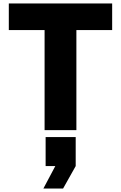

<svg xmlns="http://www.w3.org/2000/svg" viewBox="-20 -753 700 1111"><path d="M629 -733H31V-579H238V0H422V-579H629ZM231 338H345L418 208V40H244V208H300Z"/></svg>

Font: Kreadon Extra Bold
Style: Regular
Weight: 800
Designer: kohakuno
Foundry: StudioGnu
Version: Version 1.000;Glyphs 3.1.2 (3151)